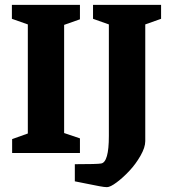

<svg xmlns="http://www.w3.org/2000/svg" viewBox="-20 -628 703 788"><path d="M29.8 0V-57.1L94.2 -80.1V-527.8L28.8 -550.8V-607.9H308.1V-548.8L243.2 -525.9V-82L308.1 -60.1V0ZM418.9 140.1Q408.7 140.1 387.9 136.2Q367.2 132.3 336.2 126Q305.2 119.6 287.1 116.2V45.9Q379.9 45.9 395 43Q426.8 38.1 426.8 -69.8V-527.8L361.8 -550.8V-607.9H641.1V-550.8L576.2 -527.8V-48.8Q576.2 -22.9 556.6 11.2Q537.1 45.4 511 73.2Q484.9 101.1 458.7 120.6Q432.6 140.1 418.9 140.1Z"/></svg>

Font: Grenze
Style: Bold
Weight: 700
Designer: Renata Polastri
Foundry: Omnibus-Type
Version: Version 1.002;PS 001.002;hotconv 1.0.88;makeotf.lib2.5.64775